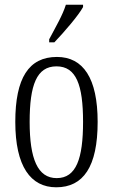

<svg xmlns="http://www.w3.org/2000/svg" viewBox="-20 -786 479 816"><path d="M189 -619V-606H211C254 -651 314 -721 333 -756V-766H260C246 -721 218 -674 189 -619ZM219 10C334 10 395 -77 395 -268C395 -453 334 -544 222 -544C102 -544 45 -454 45 -268C45 -79 110 10 219 10ZM221 -29C140 -29 106 -111 106 -268C106 -425 136 -504 220 -504C304 -504 333 -425 333 -268C333 -112 304 -29 221 -29Z"/></svg>

Font: Noto Serif Devanagari ExtraCondensed Light
Style: Regular
Weight: 300
Width: 2
Designer: Universal Thirst, Indian Type Foundry and the Monotype Design Team
Foundry: Monotype Imaging Inc.
Version: Version 2.004